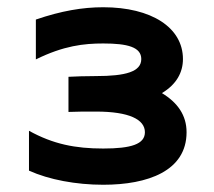

<svg xmlns="http://www.w3.org/2000/svg" viewBox="-20 -495 590 530"><path d="M169 -283V-186C191 -187 213 -187 245 -187C337 -187 380 -165 380 -130C380 -97 342 -85 265 -85C188 -85 127 -97 60 -134V-24C115 1 190 15 265 15C388 15 495 -23 495 -130C495 -177 470 -212 427 -238C467 -262 485 -295 485 -332C485 -419 398 -475 265 -475C208 -475 149 -465 79 -441V-331C156 -369 212 -375 265 -375C332 -375 370 -365 370 -332C370 -297 327 -285 245 -285C213 -285 191 -284 169 -283Z"/></svg>

Font: KT Kiyosuna Sans Bold
Style: Regular
Weight: 700
Designer: [Zen Kaku Gothic] Yoshimichi Ohira
Version: Version 1.010;Glyphs 3.1.2 (3151)